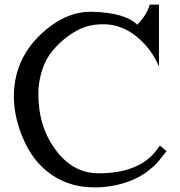

<svg xmlns="http://www.w3.org/2000/svg" viewBox="-20 -800 781 831"><path d="M406 -50Q296 -50 221 -151Q146 -251 146 -394Q146 -446 162 -495Q177 -544 207 -580Q237 -616 274 -643Q310 -670 347 -683Q383 -695 424 -695Q526 -696 607 -608Q645 -567 668 -512V-780H628Q616 -736 574 -693Q522 -745 380 -749Q285 -752 196 -685Q40 -566 40 -382Q40 -309 68 -231Q96 -153 141 -100Q186 -47 249 -18Q311 11 390 11Q469 11 541 -16L556 -22Q563 -26 580 -34Q596 -42 614 -55Q631 -68 647 -82Q662 -95 701 -146L672 -170L652 -143Q576 -50 406 -50Z"/></svg>

Font: Sawarabi Mincho
Style: Regular
Weight: 400
Version: Version 1.082; ttfautohint (v1.8.4.7-5d5b)